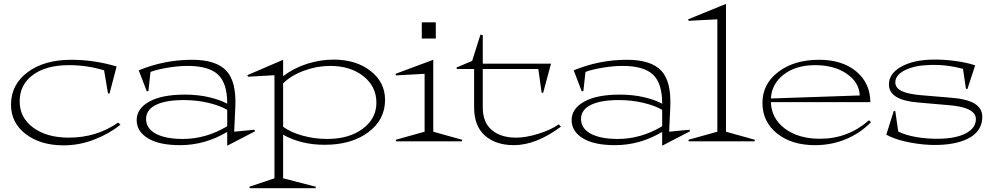

<svg xmlns="http://www.w3.org/2000/svg" viewBox="-20 -733 5162 996"><path d="M605 -85.9Q545.4 -38.6 468.3 -8.8Q391.1 21 310.1 21Q189.9 21 113.5 -37.6Q37.1 -96.2 37.1 -189.9Q37.1 -294.4 123.5 -358.6Q210 -422.9 350.1 -422.9Q467.8 -422.9 585 -388.2L547.9 -247.1L540 -249L520 -368.2Q431.6 -395 337.9 -395Q219.7 -395 150.9 -344.5Q82 -293.9 82 -207Q82 -122.6 152.3 -70.8Q222.7 -19 336.9 -19Q481 -19 592.8 -97.2Z M689 -109.9Q689 -169.4 754.2 -205.8Q819.3 -242.2 939 -242.2Q1006.8 -242.2 1064.5 -228.8Q1122.1 -215.3 1158.7 -194.8Q1159.2 -300.3 1111.3 -345.7Q1063.5 -391.1 952.6 -391.1Q904.8 -391.1 848.6 -381.6Q792.5 -372.1 760.7 -359.9L750 -261.2L741.7 -258.8L699.7 -368.2Q833 -422.9 976.1 -422.9Q1100.6 -422.9 1153.8 -366.5Q1207 -310.1 1200.7 -176.8L1194.8 -49.8L1300.8 -60.1L1302.7 -51.8L1158.7 22.9V-48.8Q1043.5 20 914.1 20Q804.7 20 746.8 -15.9Q689 -51.8 689 -109.9ZM737.8 -116.2Q737.8 -66.4 788.3 -39.3Q838.9 -12.2 928.7 -12.2Q1048.3 -12.2 1158.7 -78.1V-163.1Q1120.6 -185.5 1060.5 -199.7Q1000.5 -213.9 934.1 -213.9Q838.4 -213.9 788.1 -188.5Q737.8 -163.1 737.8 -116.2Z M1448.7 -75.2Q1489.3 -45.9 1550.5 -29.1Q1611.8 -12.2 1677.7 -12.2Q1790 -12.2 1861.3 -64.9Q1932.6 -117.7 1932.6 -200.2Q1932.6 -284.2 1865.2 -337.6Q1797.9 -391.1 1692.9 -391.1Q1624.5 -391.1 1557.9 -366.7Q1491.2 -342.3 1448.7 -300.8ZM1262.7 -342.8 1448.7 -422.9V-337.9Q1504.9 -380.4 1573.5 -402.1Q1642.1 -423.8 1710.4 -423.8Q1827.1 -423.8 1902.3 -365Q1977.5 -306.2 1977.5 -214.8Q1977.5 -111.8 1890.4 -46.9Q1803.2 18.1 1664.6 18.1Q1541 18.1 1448.7 -34.2V191.9L1618.7 235.8L1616.7 243.2H1275.9L1273.4 235.8L1403.8 191.9V-342.8L1266.6 -335Z M2227.5 -49.8 2377.9 -7.8 2376 0H2034.7L2032.7 -7.8L2182.6 -49.8V-350.1L2033.7 -341.8L2031.7 -350.1L2227.5 -422.9ZM2168 -533.2V-617.2H2240.7V-533.2Z M2348.1 -382.8 2429.2 -417 2472.2 -553.2 2484.4 -550.8V-402.8H2838.4L2797.4 -251L2789.6 -252.9L2772.5 -375H2484.4V-175.8Q2484.4 -98.1 2531 -58.6Q2577.6 -19 2657.2 -19Q2709 -19 2773.7 -39.3Q2838.4 -59.6 2878.4 -87.9L2890.1 -76.2Q2761.2 20 2645.5 20Q2552.2 20 2495.8 -29.5Q2439.5 -79.1 2439.5 -175.8V-375H2350.1Z M2945.3 -109.9Q2945.3 -169.4 3010.5 -205.8Q3075.7 -242.2 3195.3 -242.2Q3263.2 -242.2 3320.8 -228.8Q3378.4 -215.3 3415 -194.8Q3415.5 -300.3 3367.7 -345.7Q3319.8 -391.1 3209 -391.1Q3161.1 -391.1 3105 -381.6Q3048.8 -372.1 3017.1 -359.9L3006.3 -261.2L2998 -258.8L2956.1 -368.2Q3089.4 -422.9 3232.4 -422.9Q3356.9 -422.9 3410.2 -366.5Q3463.4 -310.1 3457 -176.8L3451.2 -49.8L3557.1 -60.1L3559.1 -51.8L3415 22.9V-48.8Q3299.8 20 3170.4 20Q3061 20 3003.2 -15.9Q2945.3 -51.8 2945.3 -109.9ZM2994.1 -116.2Q2994.1 -66.4 3044.7 -39.3Q3095.2 -12.2 3185.1 -12.2Q3304.7 -12.2 3415 -78.1V-163.1Q3377 -185.5 3316.9 -199.7Q3256.8 -213.9 3190.4 -213.9Q3094.7 -213.9 3044.4 -188.5Q2994.1 -163.1 2994.1 -116.2Z M3552.2 -625 3549.8 -632.8 3746.1 -712.9V-49.8L3896 -7.8L3894 0H3553.2L3550.8 -7.8L3701.2 -49.8V-632.8Z M4439.9 -237.8Q4437.5 -305.7 4372.6 -350.3Q4307.6 -395 4208 -395Q4109.4 -395 4046.4 -346.9Q3983.4 -298.8 3979 -222.2ZM3935.1 -199.2Q3935.1 -297.4 4017.6 -360.1Q4100.1 -422.9 4229 -422.9Q4348.6 -422.9 4421.1 -363Q4493.7 -303.2 4495.1 -203.1H3979Q3981.9 -117.7 4052.2 -65.4Q4122.6 -13.2 4233.9 -13.2Q4378.4 -13.2 4487.8 -108.9L4498 -99.1Q4442.9 -42 4367.9 -11Q4293 20 4208 20Q4086.4 20 4010.7 -40.8Q3935.1 -101.6 3935.1 -199.2Z M4577.6 -34.2 4616.7 -158.2 4624.5 -155.8 4639.6 -50.8Q4675.8 -32.2 4732.4 -22.2Q4789.1 -12.2 4850.6 -13.2Q4940.4 -14.6 4991.5 -42Q5042.5 -69.3 5042.5 -115.2Q5042.5 -177.7 4895.5 -188L4743.7 -201.2Q4591.3 -213.4 4591.3 -294.9Q4591.3 -350.6 4653.3 -386Q4715.3 -421.4 4814.5 -423.8Q4870.6 -425.3 4933.1 -417Q4995.6 -408.7 5038.6 -394L4998.5 -271L4990.7 -272.9L4975.6 -376Q4889.2 -398.9 4804.7 -396Q4724.6 -394 4674.6 -368.9Q4624.5 -343.8 4624.5 -306.2Q4624.5 -276.9 4657.5 -260.7Q4690.4 -244.6 4761.7 -238.8L4913.6 -226.1Q4995.6 -219.7 5035.2 -195.8Q5074.7 -171.9 5075.7 -128.9Q5076.2 -59.1 5014.9 -21.5Q4953.6 16.1 4843.8 19Q4775.9 20.5 4700.9 6.3Q4626 -7.8 4577.6 -34.2Z"/></svg>

Font: Halibut Exp Thin
Style: Regular
Weight: 250
Width: 7
Designer: Matteo Maggi
Foundry: Collletttivo
Version: Version 3.080 | FøM Fix